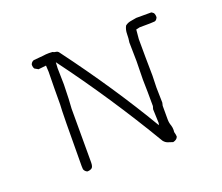

<svg xmlns="http://www.w3.org/2000/svg" viewBox="-119 -902 1238 1073"><g transform="rotate(-20 500.0 -365.5)"><path d="M740 -4Q725 -9 711 -13.5Q697 -18 686 -32Q496 -352 276 -648L274 -613L276 -516Q274 -418 270 -374V-55Q270 -28 259.5 -21Q249 -14 233 -14Q219 -20 214 -34L213 -53Q214 -374 218 -418Q218 -515 220 -611L218 -649L172 -644L151 -656Q145 -665 145 -681Q150 -696 164 -701Q194 -703 220 -706Q238 -709 258 -709L278 -708Q286 -703 297 -702Q308 -701 315 -690Q532 -399 697 -120L700 -132L697 -215L702 -232Q702 -321 700 -391L702 -499L700 -611Q704 -634 704 -659.5Q704 -685 715 -706Q728 -717 746 -720.5Q764 -724 783 -727H872Q876 -726 880 -722Q891 -717 891 -692Q884 -675 873 -673Q862 -671 783 -671L761 -666L756 -611Q756 -502 758 -393L756 -323L758 -232L754 -215V-134Q754 -113 761 -95Q765 -82 765 -67L764 -55Q766 -48 766.5 -44.5Q767 -41 768 -37.5Q769 -34 769 -26Q763 -9 740 -4Z"/></g></svg>

Font: Yozai
Style: Regular
Weight: 400
Designer: LXGW / Y.OzVox
Foundry: LXGW / Y.OzVox
Version: Version 0.861;October 22, 2024